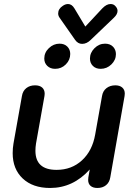

<svg xmlns="http://www.w3.org/2000/svg" viewBox="-20 -924 662 954"><path d="M43 -163Q43 -188 47 -211L89 -447Q93 -472 110.5 -486Q128 -500 154 -500Q177 -500 189.5 -489Q202 -478 202 -458Q202 -451 201 -447L159 -211Q156 -192 156 -175Q156 -80 261 -80Q336 -80 387.5 -127.5Q439 -175 453 -256L487 -447Q491 -472 509 -486Q527 -500 553 -500Q575 -500 587.5 -489Q600 -478 600 -459Q600 -451 599 -447L528 -43Q524 -18 507 -4Q490 10 464 10Q442 10 430 -0.5Q418 -11 418 -30Q418 -38 419 -43L426 -82Q343 10 229 10Q143 10 93 -37Q43 -84 43 -163ZM353 -726 276 -836Q269 -846 269 -857Q269 -880 292 -895Q305 -904 318 -904Q337 -904 350 -882L404 -792L488 -882Q509 -904 529 -904Q543 -904 551 -896Q564 -884 564 -870Q564 -853 546 -836L431 -726Q411 -706 388 -706Q367 -706 353 -726ZM200 -633Q200 -663 223 -685Q246 -707 276 -707Q300 -707 314.5 -692.5Q329 -678 329 -656Q329 -626 307 -604Q285 -582 254 -582Q230 -582 215 -596.5Q200 -611 200 -633ZM427 -633Q427 -662 449.5 -684.5Q472 -707 502 -707Q527 -707 541.5 -692Q556 -677 556 -655Q556 -626 533.5 -604Q511 -582 480 -582Q456 -582 441.5 -596.5Q427 -611 427 -633Z"/></svg>

Font: Kodchasan SemiBold
Style: Italic
Weight: 600
Italic angle: -10°
Version: Version 1.000; ttfautohint (v1.6)